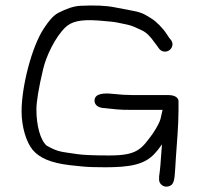

<svg xmlns="http://www.w3.org/2000/svg" viewBox="-20 -639 730 712"><path d="M470 -286.5C449.2 -286.5 424.2 -288 395.3 -291.2C368 -294.1 333.3 -293 330.7 -269C329.9 -262.1 331.4 -254.5 337.8 -248.3C343.8 -242.6 352 -239.8 361.1 -238.6C411.6 -233.8 414.9 -231.5 470 -231.5H582.9C581.6 -224.8 578.8 -212.5 575.3 -198.4C572.7 -187.5 563.1 -168.3 546.1 -142.9C505 -87.4 491 -62.5 385.9 -62.5C327.6 -62.5 287.5 -64.3 268.1 -67.3C205.2 -76.8 196.7 -74.4 152.9 -99.1C129.6 -119.4 115 -173.4 115 -232.9C115 -261.9 123.3 -312.6 140.1 -383.4C151.7 -432.1 184.7 -501.1 222.3 -537.4C244.3 -558.5 276.3 -567.9 344.8 -562.9C381.6 -560.2 406.1 -557.4 415 -555.4C458.5 -545.7 461.1 -548.4 503 -527.9L503.4 -527.7L503.9 -527.5C521.7 -519.8 536.7 -505.1 552.1 -482.8C555.2 -478.3 557.8 -474.9 563.4 -467.9L569.2 -459.5C579.5 -445 597.1 -445.1 607.8 -452.6C618.2 -459.9 624.5 -475.5 614.9 -489.5L614.7 -489.8L607.6 -498.5C604.3 -503.4 600.5 -509 598.1 -512.8C584.4 -534.4 559.3 -559.2 542.8 -569.5C521.9 -582.5 509.9 -592.2 472.7 -599C458.8 -601.6 436.7 -605.8 406.3 -611.7C373.2 -618.4 330.8 -620.1 278.3 -617.5C253.3 -616.3 226.3 -606.9 196 -591.2C176.8 -580.8 160.8 -561.3 141.9 -532.5C97.4 -464.8 60 -317.8 60 -226C60 -169.5 77.1 -112.3 100.7 -83.8C126.2 -53.2 168.2 -34.9 238.8 -26.5L284.9 -21.7C304.7 -19.6 332.6 -18.7 369.4 -18.7C459.9 -18.7 516.5 -27.9 553.8 -69.8C560.9 -76.9 569.2 -87.4 580.7 -103.8C579.6 -89.6 578.4 -74.5 577 -56L575 -28.2C574 -13.1 571.8 1.7 570.1 15L570 15.7V23.6C568.3 38.8 580 51.6 594.2 53C601.1 53.7 608.4 51.9 614.7 47.5C629.7 37.4 628.2 3.8 632 -51C635.6 -104 642 -175 642 -231.1V-262.9C642 -282.9 616.9 -286.5 604.5 -286.5Z"/></svg>

Font: MewTooHand
Style: BdWide
Weight: 400
Designer: Mew Too, Robert Jablonski
Version: Version 0.77